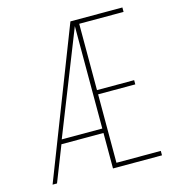

<svg xmlns="http://www.w3.org/2000/svg" viewBox="-105 -789 802 878"><g transform="rotate(-15 296.0 -350.0)"><path d="M344 -365H520V-345H344V-21H554V0H322V-168H123L57 0H36L308 -700H554V-679H344ZM322 -674 130 -189H322Z"/></g></svg>

Font: TypoPRO Bebas Neue
Style: Regular
Weight: 300
Designer: Ryoichi Tsunekawa
Foundry: Ryoichi Tsunekawa
Version: Version 001.003